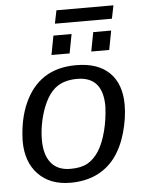

<svg xmlns="http://www.w3.org/2000/svg" viewBox="-56 -846 668 901"><g transform="rotate(-5 278.0 -396.0)"><path d="M524.4 -333.5Q524.4 -270 504.9 -201.7Q485.4 -133.3 449.2 -85.4Q412.6 -38.1 359.9 -14.2Q307.1 9.8 239.7 9.8Q144 9.8 88.4 -47.9Q32.7 -105.5 32.7 -204.6Q35.2 -305.7 68.8 -381.3Q103 -458.5 163.6 -498Q224.1 -537.6 313.5 -537.6Q416 -537.6 470.2 -484.1Q524.4 -430.7 524.4 -333.5ZM433.6 -333.5Q433.6 -473.1 312.5 -473.1Q246.6 -473.1 207 -439.5Q180.7 -417 161.9 -377.7Q143.1 -338.4 133.1 -292.2Q123 -246.1 123 -203.1Q123 -130.9 154.3 -93Q185.5 -55.2 245.1 -55.2Q295.4 -55.2 325.9 -72.3Q356.4 -89.4 379.4 -125Q402.3 -161.1 416.7 -216.6Q431.2 -272 433.6 -333.5ZM491.7 -685.1 474.6 -595.2H390.1L407.2 -685.1ZM305.2 -685.1 288.1 -595.2H202.6L219.7 -685.1ZM512.7 -802.2 500 -740.2H231.4L244.1 -802.2Z"/></g></svg>

Font: Arimo
Style: Italic
Weight: 400
Italic angle: -12°
Designer: Steve Matteson
Foundry: Monotype Imaging Inc.
Version: Version 1.33